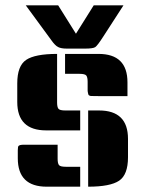

<svg xmlns="http://www.w3.org/2000/svg" viewBox="-20 -703 547 723"><path d="M195 -500V-317Q195 -300 200 -293.5Q205 -287 226 -287H282V-212H154Q45 -212 45 -319V-389Q45 -455 78.5 -477.5Q112 -500 195 -500ZM197 -158V-105Q197 -88 202 -81.5Q207 -75 228 -75H282V0H156Q47 0 47 -107V-137Q47 -152 50.5 -154Q54 -156 55 -156.5Q56 -157 60.5 -157.5Q65 -158 66 -158Q132 -158 197 -158ZM312 -287H353Q462 -287 462 -180V-111Q462 -45 428.5 -22.5Q395 0 312 0ZM225 -500H351Q460 -500 460 -393V-341Q393 -341 358 -341Q323 -341 322 -341.5Q321 -342 318.5 -342.5Q316 -343 315 -344Q314 -345 313 -346.5Q312 -348 312 -350Q310 -358 310 -362V-395Q310 -412 305 -418.5Q300 -425 279 -425H225ZM301 -520H231Q210 -520 198.5 -526Q187 -532 173 -552L77 -683H199L266 -576L333 -683H445L370 -567Q347 -531 338.5 -525.5Q330 -520 301 -520Z"/></svg>

Font: Keania One
Style: Regular
Weight: 400
Designer: Julia Petretta
Foundry: Julia Petretta
Version: Version 1.003